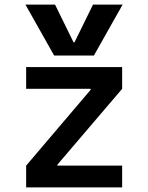

<svg xmlns="http://www.w3.org/2000/svg" viewBox="-20 -810 640 830"><path d="M90 -790H218L298 -627H302L382 -790H510L386 -570H214ZM93 0V-94L372 -422V-426H93V-520H508V-426L228 -98V-94H508V0Z"/></svg>

Font: M PLUS Code Latin Expanded Medium
Style: Regular
Weight: 500
Width: 7
Designer: Coji Morishita
Foundry: UNDERFOREST DESIGN
Version: Version 1.002; ttfautohint (v1.8.3)